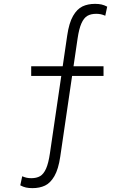

<svg xmlns="http://www.w3.org/2000/svg" viewBox="-20 -762 660 994"><path d="M535 -727.5 525 -680.5Q512.5 -686 501.8 -688.2Q491 -690.5 478 -690.5Q450.5 -690.5 432.2 -679.8Q414 -669 401.5 -641Q389 -613 381.5 -561.5L292 48.5Q282.5 113.5 261.8 149.5Q241 185.5 213 198.8Q185 212 148 212Q129 212 114.5 208.8Q100 205.5 85 197.5L95 150.5Q107.5 156 118.2 158.2Q129 160.5 142 160.5Q169.5 160.5 187.8 149.8Q206 139 218.5 111Q231 83 238.5 31.5L328 -578.5Q337.5 -643.5 358.2 -679.5Q379 -715.5 407 -728.8Q435 -742 472 -742Q491 -742 505.5 -738.8Q520 -735.5 535 -727.5ZM516 -369H141.5V-419H516Z"/></svg>

Font: Monaspace Krypton Var ExLight
Style: Regular
Weight: 200
Designer: Riley Cran and the Lettermatic Team
Version: Version 1.200 (Monaspace Krypton Var)